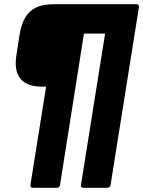

<svg xmlns="http://www.w3.org/2000/svg" viewBox="-20 -703 677 908"><path d="M136 185Q122 185 124 171L198 -293H179Q131 -293 101.5 -310Q72 -327 61 -359Q50 -391 57 -438L73 -542Q81 -588 99 -619.5Q117 -651 150 -667Q183 -683 231 -683H625Q639 -683 637 -669L503 171Q501 185 487 185H375Q361 185 363 171L477 -544H377L264 171Q262 185 249 185Z"/></svg>

Font: Sofia Sans Black
Style: Italic
Weight: 900
Italic angle: -9°
Version: Version 4.100-B